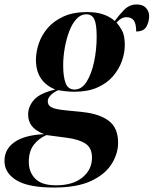

<svg xmlns="http://www.w3.org/2000/svg" viewBox="-89 -600 688 860"><path d="M153 240Q37 240 -16 207Q-69 174 -69 121Q-69 68 -24 36.5Q21 5 108 1Q69 -15 53 -36.5Q37 -58 37 -87Q37 -123 63.5 -153Q90 -183 159 -199Q72 -234 72 -332Q72 -368 85 -406Q98 -444 125.5 -475.5Q153 -507 196.5 -526.5Q240 -546 301 -546Q343 -546 373.5 -535.5Q404 -525 425 -506Q442 -530 466 -555Q490 -580 523 -580Q551 -580 565 -564.5Q579 -549 579 -528Q579 -503 567 -481Q555 -459 521 -459Q521 -493 510.5 -508Q500 -523 477 -523Q454 -523 433 -499Q444 -487 457 -464.5Q470 -442 470 -398Q470 -363 457 -326.5Q444 -290 417 -258.5Q390 -227 347 -208Q304 -189 243 -189Q226 -189 203.5 -191.5Q181 -194 171 -196Q125 -173 125 -146Q125 -128 141.5 -119.5Q158 -111 194 -107L282 -98Q357 -90 398.5 -58.5Q440 -27 440 39Q440 88 411 134.5Q382 181 319 210.5Q256 240 153 240ZM245 -199Q277 -199 299 -234Q321 -269 332.5 -323.5Q344 -378 344 -436Q344 -491 333.5 -513.5Q323 -536 297 -536Q273 -536 253.5 -515Q234 -494 221 -459.5Q208 -425 201 -385Q194 -345 194 -308Q194 -256 205 -227.5Q216 -199 245 -199ZM162 230Q237 230 280 195Q323 160 323 106Q323 62 293.5 43Q264 24 210 17L119 5Q84 20 62 49Q40 78 40 125Q40 171 69 200.5Q98 230 162 230Z"/></svg>

Font: Noto Serif Display SemiCondensed
Style: Bold Italic
Weight: 700
Width: 4
Italic angle: -12°
Designer: Monotype Design Team
Foundry: Monotype Imaging Inc.
Version: Version 2.009